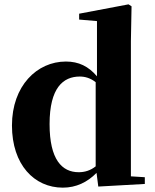

<svg xmlns="http://www.w3.org/2000/svg" viewBox="-20 -846 713 883"><path d="M432 12 646 0V-31L582 -35V-657L585 -817L571 -826L344 -783V-756L426 -749V-495C387 -541 342 -563 283 -563C150 -563 35 -451 35 -269C35 -88 138 17 269 17C330 17 382 -8 424 -51ZM420 -81C396 -62 370 -54 342 -54C265 -54 208 -112 208 -275C208 -443 271 -494 347 -494C371 -494 396 -487 420 -468Z"/></svg>

Font: GenKiMin2 TW H
Style: Regular
Weight: 900
Version: Version 2.100;PS 2.1;hotconv 16.6.51;makeotf.lib2.5.65220 DE